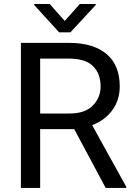

<svg xmlns="http://www.w3.org/2000/svg" viewBox="-20 -921 656 941"><path d="M498 0 343.8 -288.1H176.8V0H82.5V-710.9H317.9Q437.5 -710.9 502.2 -656.2Q566.9 -601.6 566.9 -497.6Q566.9 -431.2 531 -381.6Q495.1 -332 431.6 -307.6L598.6 -5.9V0ZM317.9 -633.8H176.8V-364.7H320.8Q396.5 -364.7 434.8 -403.6Q473.1 -442.4 473.1 -497.6Q473.1 -559.1 436.3 -596.4Q399.4 -633.8 317.9 -633.8ZM223.6 -901.4 297.4 -818.4 371.1 -901.4H449.2V-896.5L325.2 -762.7H269.5L147.5 -896.5V-901.4Z"/></svg>

Font: Vazirmatn RD UI FD
Style: Regular
Weight: 400
Designer: Saber Rastikerdar
Foundry: Saber Rastikerdar
Version: Version 33.003